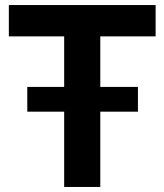

<svg xmlns="http://www.w3.org/2000/svg" viewBox="-20 -740 651 760"><path d="M88 -298V-396H234V-596H15V-720H596V-596H377V-396H526V-298H377V0H234V-298Z"/></svg>

Font: Kufam SemiBold
Style: Regular
Weight: 600
Designer: Wael Morcos, Artur Schmal
Foundry: Original Type
Version: Version 1.300; ttfautohint (v1.8.3)